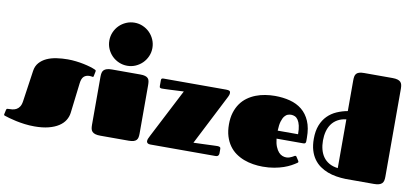

<svg xmlns="http://www.w3.org/2000/svg" viewBox="-80 -1142 3073 1428"><g transform="rotate(10 1456.5 -427.5)"><path d="M393.1 -517.1Q424.3 -517.1 455.6 -513.4Q486.8 -509.8 514.9 -503.9Q543 -498 566.2 -491Q589.4 -483.9 604 -477.1Q606.4 -476.1 609.1 -474.1Q611.8 -472.2 611.8 -466.8Q611.8 -465.3 611.3 -462.9Q610.8 -460.4 610.4 -458L604.5 -429.2Q603.5 -423.3 601.8 -422.1Q600.1 -420.9 598.6 -420.9Q596.2 -420.9 589.4 -422.4Q582.5 -423.8 574.7 -423.8Q546.9 -423.8 530.8 -408.9Q514.6 -394 510.3 -356.9L482.9 -128.9Q479 -98.6 462.6 -72.3Q446.3 -45.9 415.5 -25.9Q384.8 -5.9 339.6 5.6Q294.4 17.1 233.9 17.1Q195.8 17.1 159.7 12.5Q123.5 7.8 93 1.2Q62.5 -5.4 39.8 -12Q17.1 -18.6 5.9 -22.5Q2 -23.4 -0.2 -25.1Q-2.4 -26.9 -2.4 -30.8Q-2.4 -32.7 -2 -35.2Q-1.5 -37.6 -0.5 -41L5.4 -68.4Q6.3 -72.3 8.8 -74.7Q11.2 -77.1 17.6 -77.1Q33.7 -77.1 50 -78.9Q66.4 -80.6 80.3 -87.9Q94.2 -95.2 104.7 -110.4Q115.2 -125.5 119.1 -152.8L153.3 -388.2Q158.7 -425.3 180.7 -450.2Q202.6 -475.1 235.1 -490Q267.6 -504.9 308.6 -511Q349.6 -517.1 393.1 -517.1Z M654.3 -432.1Q654.3 -448.7 657.2 -461.7Q660.2 -474.6 668.5 -482.9Q676.8 -491.2 691.4 -495.6Q706.1 -500 729.5 -500H943.4Q965.8 -500 979.7 -495.8Q993.7 -491.7 1001.5 -483.4Q1009.3 -475.1 1011.7 -462.4Q1014.2 -449.7 1014.2 -432.1V-66.9Q1014.2 -50.3 1011.7 -37.8Q1009.3 -25.4 1001.5 -16.8Q993.7 -8.3 979.7 -4.2Q965.8 0 943.4 0H729.5Q706.1 0 691.4 -4.4Q676.8 -8.8 668.5 -17.1Q660.2 -25.4 657.2 -38.1Q654.3 -50.8 654.3 -67.9ZM672.4 -709Q672.4 -742.7 685.3 -772.5Q698.2 -802.2 720.2 -824.2Q742.2 -846.2 772 -859.1Q801.8 -872.1 835.4 -872.1Q868.7 -872.1 898.2 -859.1Q927.7 -846.2 949.7 -824.2Q971.7 -802.2 984.6 -772.5Q997.6 -742.7 997.6 -709Q997.6 -675.8 984.6 -646.2Q971.7 -616.7 949.7 -594.7Q927.7 -572.8 898.2 -559.8Q868.7 -546.9 835.4 -546.9Q801.8 -546.9 772 -559.8Q742.2 -572.8 720.2 -594.7Q698.2 -616.7 685.3 -646.2Q672.4 -675.8 672.4 -709Z M1101.1 -483.9Q1101.1 -492.2 1104.5 -496.1Q1107.9 -500 1119.1 -500H1590.8Q1609.4 -500 1616.7 -495.6Q1624 -491.2 1624 -480Q1624 -466.3 1615.2 -450.2L1420.4 -68.8Q1465.8 -70.3 1503.4 -71.8Q1519.5 -72.3 1535.4 -73Q1551.3 -73.7 1564.9 -74.2Q1578.6 -74.7 1588.4 -75Q1598.1 -75.2 1602.1 -75.2Q1610.4 -75.2 1617.7 -72Q1625 -68.8 1625 -59.1V-23.9Q1625 -15.1 1619.4 -7.6Q1613.8 0 1597.2 0H1106.4Q1092.3 0 1085.4 -6.1Q1078.6 -12.2 1078.6 -20Q1078.6 -29.8 1082.3 -39.1Q1085.9 -48.3 1094.2 -64L1283.7 -431.6Q1245.6 -429.7 1212.9 -428.2Q1198.7 -427.2 1184.6 -426.8Q1170.4 -426.3 1157.5 -425.8Q1144.5 -425.3 1134.3 -425Q1124 -424.8 1118.2 -424.8Q1112.3 -424.8 1106.7 -427.5Q1101.1 -430.2 1101.1 -439.9Z M2118.2 -81.1Q2131.3 -81.1 2142.1 -84.7Q2152.8 -88.4 2161.4 -92.8Q2169.9 -97.2 2175.5 -100.8Q2181.2 -104.5 2184.1 -104.5Q2188.5 -104.5 2190.2 -103Q2191.9 -101.6 2194.3 -97.7L2211.4 -71.3Q2213.9 -67.4 2213.9 -64.5Q2213.9 -61 2211.9 -59.1Q2210 -57.1 2208 -55.7Q2191.9 -44.4 2168.5 -31.5Q2145 -18.6 2114 -7.8Q2083 2.9 2043.9 10Q2004.9 17.1 1958 17.1Q1921.4 17.1 1884.8 11.2Q1848.1 5.4 1814.7 -7.3Q1781.2 -20 1752.4 -40.5Q1723.6 -61 1702.4 -90.8Q1681.2 -120.6 1668.9 -159.9Q1656.7 -199.2 1656.7 -250Q1656.7 -299.8 1668.9 -339.1Q1681.2 -378.4 1702.4 -408.2Q1723.6 -438 1752.4 -458.7Q1781.2 -479.5 1814.7 -492.4Q1848.1 -505.4 1884.8 -511.2Q1921.4 -517.1 1958 -517.1Q2019 -517.1 2071.5 -503.4Q2124 -489.7 2162.6 -458.5Q2201.2 -427.2 2223.1 -376.5Q2245.1 -325.7 2245.1 -252V-224.6Q2245.1 -215.8 2240.7 -210.9Q2236.3 -206.1 2226.1 -206.1H2023.9Q2027.8 -169.9 2037.8 -145.8Q2047.9 -121.6 2060.8 -107.2Q2073.7 -92.8 2088.9 -86.9Q2104 -81.1 2118.2 -81.1ZM2175.8 -266.1Q2175.8 -305.2 2169.7 -330.8Q2163.6 -356.4 2153.3 -371.8Q2143.1 -387.2 2129.2 -393.6Q2115.2 -399.9 2100.1 -399.9Q2088.9 -399.9 2075.7 -395.5Q2062.5 -391.1 2051 -377Q2039.6 -362.8 2031.5 -336.4Q2023.4 -310.1 2022 -266.1Z M2870.1 -67.9Q2870.1 -50.8 2867.2 -38.1Q2864.3 -25.4 2856 -17.1Q2847.7 -8.8 2833 -4.4Q2818.4 0 2794.9 0H2581.5Q2545.9 -1 2511 -6.6Q2476.1 -12.2 2444.6 -24.2Q2413.1 -36.1 2386 -55.4Q2358.9 -74.7 2339.1 -102.3Q2319.3 -129.9 2308.1 -167.2Q2296.9 -204.6 2296.9 -252.9Q2296.9 -313 2314 -356.2Q2331.1 -399.4 2360.4 -428.7Q2389.6 -458 2428.5 -475.1Q2467.3 -492.2 2510.3 -500V-731.4Q2510.3 -748.5 2512.7 -761.5Q2515.1 -774.4 2522.9 -783Q2530.8 -791.5 2544.4 -795.7Q2558.1 -799.8 2581.1 -799.8H2794.9Q2818.4 -799.8 2833 -795.4Q2847.7 -791 2856 -782.7Q2864.3 -774.4 2867.2 -761.5Q2870.1 -748.5 2870.1 -731.9ZM2366.2 -252.4Q2366.2 -216.3 2374.5 -184.8Q2382.8 -153.3 2400.1 -129.2Q2417.5 -105 2444.8 -89.4Q2472.2 -73.7 2510.3 -69.3V-437.5Q2472.2 -433.1 2444.8 -417.2Q2417.5 -401.4 2400.1 -377Q2382.8 -352.5 2374.5 -320.8Q2366.2 -289.1 2366.2 -252.4Z"/></g></svg>

Font: Fascinate Cyrillic
Style: Regular
Weight: 900
Designer: Denis Ignatov
Foundry: Astigmatic (AOETI)
Version: Version 1.00 November 30, 2018, initial release